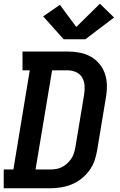

<svg xmlns="http://www.w3.org/2000/svg" viewBox="-24 -1012 644 1032"><path d="M-4 0V-101H48L136 -634H97V-735H339Q372 -735 404 -729Q436 -723 463 -708Q490 -693 510 -669Q530 -645 540 -615.5Q550 -586 550.5 -552.5Q551 -519 545 -486L498 -203Q493 -174 483 -146Q473 -118 454.5 -93.5Q436 -69 411.5 -50Q387 -31 359 -20Q331 -9 302 -4.5Q273 0 245 0ZM167 -101H245Q261 -101 277 -103.5Q293 -106 308 -113.5Q323 -121 336 -132.5Q349 -144 358.5 -158Q368 -172 373 -187.5Q378 -203 381 -219L428 -503Q432 -527 430.5 -551.5Q429 -576 417.5 -595.5Q406 -615 384.5 -624.5Q363 -634 339 -634H256ZM435 -801H318L208 -924L298 -986L386 -867L513 -992L589 -918Z"/></svg>

Font: Iosevka Curly Slab Extended
Style: Bold Italic
Weight: 700
Width: 7
Italic angle: -9°
Monospace: yes
Designer: Belleve Invis
Foundry: Belleve Invis
Version: Version 11.0.0; ttfautohint (v1.8.3)